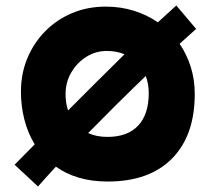

<svg xmlns="http://www.w3.org/2000/svg" viewBox="-20 -577 743 697"><path d="M118 100 33 21Q48 6 66.5 -13Q85 -32 106 -53Q81 -94 68.5 -143Q56 -192 56 -244Q56 -310 79.5 -366Q103 -422 144.5 -464Q186 -506 242 -529.5Q298 -553 364 -553Q418 -553 466 -538Q514 -523 553 -496Q593 -533 620 -557L692 -472Q668 -451 632 -418Q658 -380 672.5 -334Q687 -288 687 -236Q687 -85 604.5 -1.5Q522 82 371 82Q313 82 266 68Q219 54 183 28Q144 70 118 100ZM218 -235Q218 -204 227 -176Q277 -226 329.5 -278.5Q382 -331 432 -380Q403 -392 368 -392Q327 -392 293 -370.5Q259 -349 238.5 -313.5Q218 -278 218 -235ZM370 -80Q443 -80 481.5 -121Q520 -162 520 -239Q520 -273 509 -301Q458 -252 404.5 -199Q351 -146 300 -94Q330 -80 370 -80Z"/></svg>

Font: Mochiy Pop P One
Style: Regular
Weight: 400
Designer: FONTDASU
Foundry: FONTDASU / Google Inc. / Adobe
Version: Version 2.000